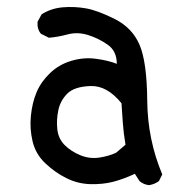

<svg xmlns="http://www.w3.org/2000/svg" viewBox="-20 -539 540 561"><path d="M415 2Q399.4 0 387.7 -9.8L374 -31.2Q340.8 -15.6 310.5 -7.8Q280.3 0 243.7 -1Q207 -2 173.8 -18.6Q140.6 -35.2 112.3 -62Q84 -88.9 75.2 -126Q66.4 -163.1 70.3 -201.2Q74.2 -239.3 86.9 -269.5Q99.6 -299.8 126 -325.2Q152.3 -350.6 188.5 -361.3Q224.6 -372.1 260.7 -367.2Q296.9 -362.3 321.3 -352.5Q321.3 -389.6 294.9 -408.2Q268.6 -426.8 237.8 -436.5Q207 -446.3 177.7 -438.5Q148.4 -430.7 123 -428.7L99.6 -440.4Q87.9 -454.1 89.8 -475.6L101.6 -497.1Q128.9 -514.6 163.1 -517.6Q197.3 -520.5 231 -514.6Q264.6 -508.8 315.4 -483.4Q366.2 -458 387.7 -408.2Q409.2 -358.4 410.2 -245.1Q411.1 -131.8 454.1 -29.3L444.3 -9.8Q430.7 0 415 2ZM319.3 -92.8 346.7 -116.2Q340.8 -151.4 338.9 -179.7Q336.9 -208 335 -237.3Q293 -289.1 245.1 -287.6Q197.3 -286.1 176.8 -265.6Q156.2 -245.1 150.4 -216.8Q144.5 -188.5 147.5 -161.1Q150.4 -133.8 168.9 -115.2Q187.5 -96.7 214.8 -85.4Q242.2 -74.2 270.5 -78.6Q298.8 -83 319.3 -92.8Z"/></svg>

Font: NaikaiFont
Style: Regular-Lite
Weight: 400
Version: Version 1.67